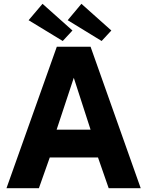

<svg xmlns="http://www.w3.org/2000/svg" viewBox="-20 -987 764 1007"><path d="M278 -742H455L718 0H550L494 -161H241L184 0H14ZM455 -307 367 -579 277 -307ZM360 -827 309 -772 130 -881 203 -967ZM564 -827 513 -772 335 -881 407 -967Z"/></svg>

Font: Morrison
Style: Bold
Weight: 700
Designer: Pablo Impallari, Rodrigo Fuenzalida (Modified by Dan O. Williams)
Version: Version 0.03;June 6, 2019;FontCreator 11.5.0.2425 64-bit; tt